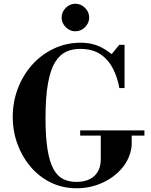

<svg xmlns="http://www.w3.org/2000/svg" viewBox="-20 -993 804 1025"><path d="M389 12Q314 12 251.5 -18.5Q189 -49 143.5 -102.5Q98 -156 73 -224.5Q48 -293 48 -369Q48 -449 75.5 -521Q103 -593 152 -647.5Q201 -702 267.5 -733.5Q334 -765 411 -765Q459 -765 497.5 -750.5Q536 -736 576 -704L617 -754H645V-523H617Q608 -577 584 -625Q560 -673 517.5 -702.5Q475 -732 407 -732Q367 -732 333.5 -717Q300 -702 275 -662.5Q250 -623 236.5 -550Q223 -477 223 -362Q223 -260 234 -193.5Q245 -127 266 -89.5Q287 -52 317.5 -37Q348 -22 387 -22Q450 -22 484 -54Q518 -86 518 -143V-283H683V-215Q675 -147 632 -96Q589 -45 525 -16.5Q461 12 389 12ZM408 -269V-297H751V-269ZM382 -826Q353 -826 331 -848Q309 -870 309 -899Q309 -929 331 -951Q353 -973 382 -973Q412 -973 434 -951Q456 -929 456 -899Q456 -870 434 -848Q412 -826 382 -826Z"/></svg>

Font: Libre Bodoni Medium
Style: Regular
Weight: 500
Designer: Pablo Impallari, Rodrigo Fuenzalida
Foundry: Impallari Type
Version: Version 2.005;gftools[0.9.23]